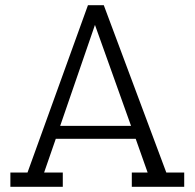

<svg xmlns="http://www.w3.org/2000/svg" viewBox="-20 -720 751 740"><path d="M488 0V-55H549L503 -185H195L150 -55H222V0H20V-55H86L319 -700H380L621 -55H690V0ZM346 -624 212 -235H485Z"/></svg>

Font: Antic Slab
Style: Regular
Weight: 400
Designer: Santiago Orozco
Foundry: Santiago Orozco
Version: Version 001.002